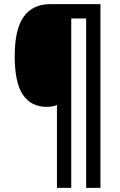

<svg xmlns="http://www.w3.org/2000/svg" viewBox="-20 -780 581 927"><path d="M465 127H396V-691H324V127H255V-273Q234 -264 206 -264Q130 -264 90.5 -322.5Q51 -381 51 -509Q51 -639 94.5 -699.5Q138 -760 223 -760H465Z"/></svg>

Font: Noto Sans Lao Looped Condensed SemiBold
Style: Regular
Weight: 600
Width: 3
Designer: Mark Frömberg, Ben Mitchell
Foundry: The Fontpad Ltd
Version: Version 1.002; ttfautohint (v1.8.4.7-5d5b)